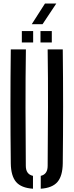

<svg xmlns="http://www.w3.org/2000/svg" viewBox="-20 -1086 426 1112"><path d="M42.5 -140Q38.5 -470 42.5 -800H130Q127.5 -635.5 127.8 -462.8Q128 -290 129.5 -125.5Q129.5 -76.5 171 -67.5V7Q103 2.5 73.2 -32.2Q43.5 -67 42.5 -140ZM216 7V-67.5Q256 -76.5 256 -125.5Q257.5 -290 258 -462.8Q258.5 -635.5 256 -800H343.5Q347.5 -470 343.5 -140Q342.5 -67 312.8 -32.2Q283 2.5 216 7ZM214.5 -840V-906H280V-840ZM106.5 -840V-906H172V-840ZM164 -946 240.5 -1065.5H306L226.5 -946Z"/></svg>

Font: Big Shoulders Stencil Display SemiBold
Style: Regular
Weight: 600
Designer: Patric King
Foundry: XO Type Co
Version: Version 1.000